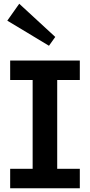

<svg xmlns="http://www.w3.org/2000/svg" viewBox="-20 -1011 483 1031"><path d="M155.3 -61.7V-626.8H287.2V-61.7ZM34.6 0V-104.6H408.6V0ZM34.6 -581.4V-686H408.6V-581.4ZM243 -765.3 19.2 -900.1 83.3 -990.9 276.7 -812.7Z"/></svg>

Font: BioRhyme ExtraBold
Style: Regular
Weight: 800
Designer: Aoife Mooney
Foundry: Aoife Mooney Type
Version: Version 1.600;gftools[0.9.33]